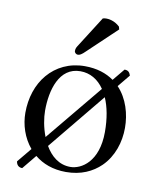

<svg xmlns="http://www.w3.org/2000/svg" viewBox="-76 -681 633 766"><g transform="rotate(10 241.0 -298.0)"><path d="M279 -619 203.4 -500C195.3 -487.2 192 -483.2 192 -472C192 -465 199 -459 206 -459C213 -459 221 -463 236 -478L351 -587L348 -598C325 -620 299.4 -621 293 -621C288 -621 282 -620 279 -619ZM400 -433 359.9 -384.4C330.1 -405.7 291.3 -419 242 -419C179 -419 128 -393 93 -352C58 -311 40 -255 40 -195C40 -146.6 56.2 -95.5 89.2 -56.4L41 2C43 16 51 25 66 25L113.2 -32.6C144.9 -6.6 187.1 10 240 10C301 10 347 -12 380 -44C423 -86 442 -146 442 -204C442 -259.6 425 -320.5 384.2 -363.3L425 -413C421 -425 416 -433 400 -433ZM228 -396C267.2 -396 300.4 -376.6 324.4 -341.4L136.2 -113.3C122.3 -149.1 116 -187.7 116 -217C116 -300 142 -396 228 -396ZM341.3 -310.8C357.2 -274.8 366 -228.5 366 -174C366 -54 299 -13 254 -13C207.5 -13 174.3 -41.8 152.1 -80Z"/></g></svg>

Font: Libertinus Serif Display
Style: Regular
Weight: 400
Designer: Philipp H. Poll
Foundry: Khaled Hosny
Version: Version 6.1